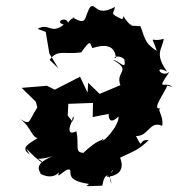

<svg xmlns="http://www.w3.org/2000/svg" viewBox="-20 -584 592 638"><path d="M132 -478 144 -406 174 -357 145 -385C170 -421 193 -402 250 -410C284 -458 278 -439 287 -424C337 -441 363 -428 365 -391C350 -391 374 -405 393 -387C401 -346 376 -383 355 -385C421 -348 362 -348 380 -301L311 -272L273 -309L271 -276L246 -329L162 -286L136 -299L52 -292L99 -246L104 -227C69 -173 86 -166 35 -195C82 -172 81 -131 105 -125C61 -99 53 -90 79 -70C52 -115 77 -72 127 -38C100 -74 81 -43 155 -65C84 -36 116 -13 115 -6C159 16 182 -12 182 -27C157 31 196 -29 212 -20C220 -12 196 16 275 27C273 35 243 36 320 33C326 -8 344 -13 351 27C328 -16 385 -39 334 4C397 -2 386 -43 379 -60C432 -85 438 -85 474 -118C438 -124 458 -81 432 -132C475 -131 476 -184 519 -166C525 -205 495 -221 519 -226C476 -210 528 -276 536 -300L552 -295C531 -317 495 -276 543 -345C515 -323 489 -371 535 -346C492 -408 519 -418 524 -455C477 -441 482 -475 501 -415C454 -444 462 -466 442 -507C445 -495 456 -496 416 -499C419 -513 395 -486 432 -485C366 -539 403 -544 386 -520C340 -541 359 -538 362 -561C298 -526 299 -576 280 -561C258 -528 273 -495 220 -527C243 -522 201 -534 199 -478C231 -542 149 -515 192 -502C148 -468 143 -510 105 -488ZM205 -200 207 -239 289 -242 288 -195 358 -209 342 -228C341 -211 334 -159 374 -197C377 -165 312 -97 320 -123C335 -110 325 -141 257 -76C226 -78 244 -100 234 -148C196 -129 215 -175 220 -182C219 -199 231 -203 221 -180Z"/></svg>

Font: Asimov Aggro
Style: CondIt
Weight: 500
Designer: Google
Version: Version 2.000980; 2014